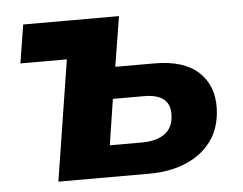

<svg xmlns="http://www.w3.org/2000/svg" viewBox="-42 -543 751 593"><g transform="rotate(-5 333.5 -246.5)"><path d="M116 0 175 -374H31L50 -493H347L322 -338H443Q534 -338 579.5 -296Q625 -254 623 -183Q621 -123 591.5 -82.5Q562 -42 512 -21Q462 0 398 0ZM284 -98H383Q429 -98 455 -117Q481 -136 482 -175Q483 -209 462.5 -224.5Q442 -240 402 -240H306Z"/></g></svg>

Font: Nunito Sans 11pt ExtraBold
Style: Italic
Weight: 800
Italic angle: -9°
Version: Version 3.101;gftools[0.9.27]